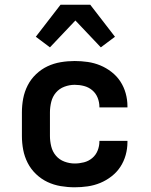

<svg xmlns="http://www.w3.org/2000/svg" viewBox="-20 -787 640 815"><path d="M297 8Q267 8 237.5 3Q208 -2 181.5 -14.5Q155 -27 133 -48Q111 -69 97.5 -95.5Q84 -122 78.5 -151Q73 -180 73 -210V-310Q73 -340 78.5 -369Q84 -398 97.5 -424.5Q111 -451 133 -472Q155 -493 181.5 -505.5Q208 -518 237.5 -523Q267 -528 297 -528Q325 -528 352.5 -524Q380 -520 405.5 -509.5Q431 -499 453.5 -481.5Q476 -464 491 -441Q506 -418 513.5 -391Q521 -364 521 -336V-331H402V-333Q402 -353 394.5 -372Q387 -391 371.5 -404Q356 -417 336.5 -422Q317 -427 297 -427Q275 -427 253.5 -419Q232 -411 217.5 -394Q203 -377 197.5 -354.5Q192 -332 192 -310V-210Q192 -188 197.5 -165.5Q203 -143 217.5 -126Q232 -109 253.5 -101Q275 -93 297 -93Q317 -93 336.5 -98Q356 -103 371.5 -116Q387 -129 394.5 -148Q402 -167 402 -187V-189H521V-184Q521 -156 513.5 -129Q506 -102 491 -79Q476 -56 453.5 -38.5Q431 -21 405.5 -10.5Q380 0 352.5 4Q325 8 297 8ZM192 -586 132 -631 237 -767H363L468 -631L408 -586L300 -700Z"/></svg>

Font: Iosevka Extended
Style: Bold
Weight: 700
Width: 7
Monospace: yes
Designer: Belleve Invis
Foundry: Belleve Invis
Version: Version 32.5.0; ttfautohint (v1.8.4)